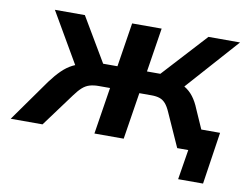

<svg xmlns="http://www.w3.org/2000/svg" viewBox="-113 -591 1074 820"><g transform="rotate(10 424.0 -180.5)"><path d="M706 130 727 0H681L696 -96H848L814 130ZM-43 0 87 -183Q110 -214 131.5 -235Q153 -256 176.5 -268Q200 -280 226 -283L205 -245L62 -491H192L305 -300H367L397 -491H525L495 -300H553L728 -491H865L646 -245L612 -280Q642 -277 664 -264Q686 -251 702 -230Q718 -209 730 -179L809 0H679L614 -145Q604 -168 593 -180.5Q582 -193 567.5 -198Q553 -203 532 -203H479L447 0H320L352 -203H302Q281 -203 264 -198Q247 -193 232.5 -180Q218 -167 202 -145L95 0Z"/></g></svg>

Font: Nunito Sans 11pt
Style: Bold Italic
Weight: 700
Italic angle: -9°
Version: Version 3.101;gftools[0.9.27]